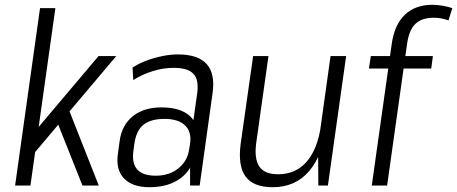

<svg xmlns="http://www.w3.org/2000/svg" viewBox="-20 -774 1907 801"><path d="M86 -179 391 -540H465L94 -101ZM147 -740H211L107 0H43ZM211 -284 262 -330 392 0H324Z M773 -175 803 -387Q810 -442 786.5 -466.5Q763 -491 704 -491Q662 -491 618 -477.5Q574 -464 536 -440L533 -492Q558 -509 590.5 -521Q623 -533 657 -540Q691 -547 722 -547Q806 -547 842 -507Q878 -467 867 -387L813 0H773ZM603 7Q532 7 497 -30Q462 -67 472 -134L479 -185Q488 -252 534 -289Q580 -326 653 -326Q732 -326 771.5 -290.5Q811 -255 801 -188L794 -136Q784 -68 733.5 -30.5Q683 7 603 7ZM630 -41Q686 -41 724 -71.5Q762 -102 769 -151L773 -175Q780 -224 752 -251Q724 -278 666 -278Q610 -278 579 -254Q548 -230 540 -171L537 -148Q529 -93 552.5 -67Q576 -41 630 -41Z M1049 -178Q1040 -111 1062 -79Q1084 -47 1140 -47Q1214 -47 1259.5 -99.5Q1305 -152 1319 -251L1354 -316L1345 -255Q1327 -127 1269.5 -60Q1212 7 1118 7Q1037 7 1004.5 -37.5Q972 -82 984 -174L1036 -540H1100ZM1348 0H1308L1307 -168L1359 -540H1424Z M1614 -589Q1625 -670 1668.5 -712Q1712 -754 1784 -754Q1805 -754 1827.5 -750Q1850 -746 1867 -740L1851 -689Q1838 -694 1822 -697Q1806 -700 1790 -700Q1739 -700 1712.5 -674Q1686 -648 1678 -589L1595 0H1531ZM1527 -540H1786L1779 -488H1519Z"/></svg>

Font: Pathway Extreme SemiCondensed ExtraLight
Style: Italic
Weight: 250
Width: 4
Italic angle: -8°
Version: Version 1.001;gftools[0.9.26]